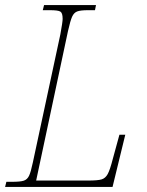

<svg xmlns="http://www.w3.org/2000/svg" viewBox="-38 -734 577 754"><path d="M-13 -20H9Q42 -20 55.5 -24.5Q69 -29 76 -43.5Q83 -58 91 -96L199 -599Q208 -648 208 -660Q208 -683 199 -688.5Q190 -694 158 -694H130L135 -714H339L335 -694H308Q278 -694 265 -689Q252 -684 245 -668Q238 -652 229 -612L104 -25H309Q346 -25 361 -29.5Q376 -34 385 -50.5Q394 -67 405 -110L431 -205H454L404 0H-18Z"/></svg>

Font: Noto Serif NarrowThin
Style: Italic
Weight: 250
Width: 4
Italic angle: -12°
Designer: Monotype Design Team
Foundry: Monotype Imaging Inc.
Version: Version 1.001